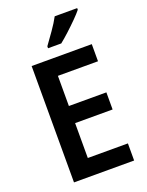

<svg xmlns="http://www.w3.org/2000/svg" viewBox="-171 -1022 850 1107"><g transform="rotate(-20 254.5 -469.0)"><path d="M454 0H85V-714H454V-609H208V-424H438V-319H208V-105H454ZM446 -928Q431 -909 403 -881Q375 -853 344.5 -825Q314 -797 290 -778H209V-790Q233 -823 261.5 -863.5Q290 -904 308 -938H446Z"/></g></svg>

Font: Noto Sans Gujarati SemiCondensed SemiBold
Style: Regular
Weight: 600
Width: 4
Designer: Jelle Bosma - Monotype Design Team, Universal Thirst
Foundry: Monotype Imaging Inc.
Version: Version 2.106; ttfautohint (v1.8.4.7-5d5b)